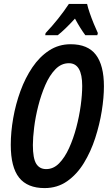

<svg xmlns="http://www.w3.org/2000/svg" viewBox="-20 -951 561 981"><path d="M208 10Q120 10 77.5 -43.5Q35 -97 35 -211Q35 -276 47.5 -347.5Q60 -419 84.5 -486Q109 -553 145.5 -607Q182 -661 231 -693Q280 -725 341 -725Q429 -725 470 -671Q511 -617 511 -510Q511 -453 500 -384Q489 -315 466.5 -245.5Q444 -176 408.5 -118Q373 -60 323 -25Q273 10 208 10ZM216 -87Q253 -87 282 -116.5Q311 -146 333 -194.5Q355 -243 370 -300Q385 -357 392.5 -412.5Q400 -468 400 -512Q400 -628 332 -628Q293 -628 263 -597Q233 -566 211.5 -516.5Q190 -467 175.5 -410Q161 -353 154.5 -300Q148 -247 148 -210Q148 -142 165 -114.5Q182 -87 216 -87ZM213 -782Q281 -854 332 -931H425Q429 -912 438.5 -884.5Q448 -857 459.5 -829Q471 -801 480 -782L477 -771H416Q390 -806 363 -856Q313 -801 275 -771H211Z"/></svg>

Font: Noto Sans ExtraCondensed SemiBold
Style: Italic
Weight: 600
Width: 2
Italic angle: -12°
Designer: Monotype Design Team
Foundry: Monotype Imaging Inc.
Version: Version 2.013; ttfautohint (v1.8.4.7-5d5b)